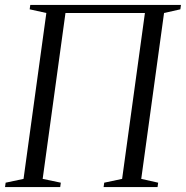

<svg xmlns="http://www.w3.org/2000/svg" viewBox="-28 -763 758 783"><path d="M-7.5 0 -5 -18 68 -33.5 161 -710 93 -725 95.5 -743H710L707.5 -725L641 -710L548 -33.5L617 -18L614.5 0H394.5L397 -18L470 -33.5L563 -710H239L146 -33.5L220 -18L217.5 0Z"/></svg>

Font: Merriweather 144pt Light
Style: Italic
Weight: 300
Italic angle: -7.8°
Version: Version 2.101